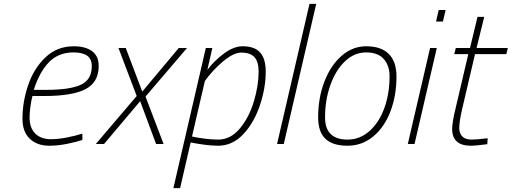

<svg xmlns="http://www.w3.org/2000/svg" viewBox="-20 -750 2665 1000"><path d="M97 -131Q97 -220 127 -307.5Q157 -395 217.5 -452Q278 -509 364 -509Q425 -509 459.5 -483.5Q494 -458 494 -406Q494 -321 425 -285.5Q356 -250 212 -250H149Q142 -223 138 -192Q134 -161 134 -138Q134 -84 163.5 -54.5Q193 -25 245 -25Q283 -25 329 -34Q375 -43 409 -54V-21Q376 -10 328 -0.5Q280 9 237 9Q173 9 135 -27.5Q97 -64 97 -131ZM221 -282Q344 -282 401 -308.5Q458 -335 458 -405Q458 -443 434 -460Q410 -477 363 -477Q284 -477 234.5 -425.5Q185 -374 156 -282Z M692 -250 597 -500H635L721 -273L911 -500H954L738 -247L832 0H793L710 -223L522 0H479Z M1052 -500H1086L1060 -386Q1095 -433 1146 -471Q1197 -509 1244 -509Q1306 -509 1335 -476.5Q1364 -444 1364 -377Q1364 -293 1334 -202.5Q1304 -112 1247.5 -51.5Q1191 9 1116 9Q1082 9 1042.5 3.5Q1003 -2 973 -8L918 230H883ZM1327 -377Q1327 -428 1305.5 -452Q1284 -476 1237 -476Q1196 -476 1141.5 -430Q1087 -384 1047 -328L980 -39Q1006 -33 1044.5 -28Q1083 -23 1116 -23Q1181 -23 1229 -80.5Q1277 -138 1302 -221Q1327 -304 1327 -377Z M1592 -730H1627L1458 0H1423Z M1637 -139Q1637 -241 1670 -326Q1703 -411 1760 -460Q1817 -509 1887 -509Q1965 -509 2005 -469Q2045 -429 2045 -352Q2045 -251 2013 -168.5Q1981 -86 1923 -38.5Q1865 9 1790 9Q1713 9 1675 -27Q1637 -63 1637 -139ZM2009 -352Q2009 -409 1978.5 -443Q1948 -477 1887 -477Q1825 -477 1776.5 -430.5Q1728 -384 1700.5 -306.5Q1673 -229 1673 -139Q1673 -23 1790 -23Q1854 -23 1904 -67Q1954 -111 1981.5 -186.5Q2009 -262 2009 -352Z M2265 -698H2301L2287 -638H2251ZM2220 -500H2255L2139 0H2104Z M2335 -77Q2335 -114 2352 -182L2419 -468H2346L2354 -500H2428L2467 -662H2502L2462 -500H2625L2617 -468H2454L2387 -182Q2372 -118 2372 -82Q2372 -55 2388 -39Q2404 -23 2436 -23Q2462 -23 2520 -30L2518 1Q2459 9 2431 9Q2385 9 2360 -12.5Q2335 -34 2335 -77Z"/></svg>

Font: Cairo ExtraLight
Style: Italic
Weight: 275
Italic angle: -13°
Designer: Mohamed Gaber, Accademia di Belle Arti di Urbino and others
Foundry: Kief Type Foundry, Accademia di Belle Arti di Urbino and others
Version: Version 3.011